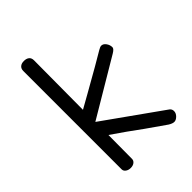

<svg xmlns="http://www.w3.org/2000/svg" viewBox="-222 -867 976 976"><g transform="rotate(-45 265.5 -379.5)"><path d="M94 -23V-730Q94 -746 104 -755Q114 -764 132 -764Q150 -764 160.5 -755.5Q171 -747 171 -730L169 -376L242 -417Q393 -502 442 -532Q457 -541 465 -541Q479 -541 489.5 -526.5Q500 -512 500 -495Q500 -484 478 -471L170 -288L482 -66Q492 -58 492 -44Q492 -29 479.5 -16.5Q467 -4 454 -4Q442 -4 424 -15L321 -87Q248 -141 170 -194L169 -24Q169 -11 158.5 -3Q148 5 132 5Q116 5 105 -3Q94 -11 94 -23Z"/></g></svg>

Font: Mali
Style: Regular
Weight: 400
Version: Version 1.000; ttfautohint (v1.6)